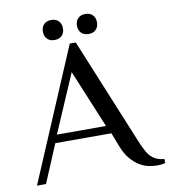

<svg xmlns="http://www.w3.org/2000/svg" viewBox="-87 -865 836 944"><g transform="rotate(-10 331.0 -392.5)"><path d="M662 0Q645 5 622 5Q605 5 582.5 1Q560 -3 536.5 -16.5Q513 -30 490.5 -56Q468 -82 452 -125L427 -190H147L67 0H22L302 -660H332L552 -125Q564 -97 574.5 -77.5Q585 -58 598 -46Q611 -34 626 -28Q641 -22 662 -20ZM162 -230H407L287 -520ZM452 -740Q452 -717 438.5 -703.5Q425 -690 402 -690Q379 -690 365.5 -703.5Q352 -717 352 -740Q352 -763 365.5 -776.5Q379 -790 402 -790Q425 -790 438.5 -776.5Q452 -763 452 -740ZM282 -740Q282 -717 268.5 -703.5Q255 -690 232 -690Q209 -690 195.5 -703.5Q182 -717 182 -740Q182 -763 195.5 -776.5Q209 -790 232 -790Q255 -790 268.5 -776.5Q282 -763 282 -740Z"/></g></svg>

Font: Philosopher
Style: Regular
Weight: 400
Designer: Jovanny Lemonad
Foundry: Jovanny Lemonad
Version: Version 1.000